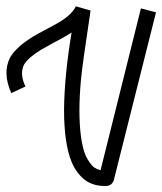

<svg xmlns="http://www.w3.org/2000/svg" viewBox="-20 -537 525 622"><path d="M225.6 -516.6 273.4 -502.9Q246.1 -323.2 242.2 -277.3Q237.3 -223.6 237.3 -180.7Q237.3 -81.1 257.8 -32.2Q269.5 -7.8 284.2 4.9Q293 10.7 305.7 14.6L436.5 -509.8L485.4 -497.1L348.6 46.9Q342.8 63.5 326.2 65.4Q284.2 67.4 254.9 45.9Q227.5 24.4 211.9 -12.7Q187.5 -72.3 187.5 -181.6Q188.5 -291 211.9 -431.6Q205.1 -426.8 201.2 -424.8Q185.5 -415 153.3 -398.4Q125 -382.8 113.3 -376Q70.3 -349.6 57.6 -327.1Q43 -296.9 62.5 -256.8L16.6 -235.4Q-12.7 -300.8 12.7 -350.6Q32.2 -384.8 87.9 -418.9Q102.5 -427.7 132.3 -443.4Q162.1 -459 174.8 -466.8Q213.9 -491.2 225.6 -516.6Z"/></svg>

Font: Bratas-flat
Style: flat
Weight: 400
Designer: MUHAMMAD YONI
Version: Version 001.000